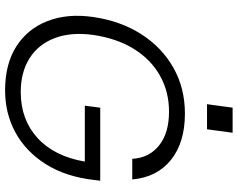

<svg xmlns="http://www.w3.org/2000/svg" viewBox="-112 -832 956 773"><g transform="rotate(90 366.5 -446.0)"><path d="M344 12Q238 12 167 -33.5Q96 -79 65 -159.5Q34 -240 49 -343Q65 -453 118 -536Q171 -619 253 -665.5Q335 -712 438 -712Q554 -712 624 -656Q694 -600 703 -500H620Q616 -568 566 -608Q516 -648 430 -648Q350 -648 285 -611.5Q220 -575 177.5 -506.5Q135 -438 121 -342Q109 -253 134 -187.5Q159 -122 215 -86.5Q271 -51 351 -51Q462 -51 536 -118.5Q610 -186 631 -309H406L414 -371H708L705 -346Q692 -232 641.5 -152Q591 -72 514.5 -30Q438 12 344 12ZM400 -801 414 -904H515L501 -801Z"/></g></svg>

Font: Host Grotesk Light
Style: Italic
Weight: 300
Italic angle: -8°
Designer: Doğukan Karapınar based on Poppins by Indian Type Foundry, Jonny Pinhorn
Foundry: Element Type
Version: Version 1.001; ttfautohint (v1.8.4.7-5d5b)